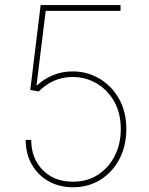

<svg xmlns="http://www.w3.org/2000/svg" viewBox="-20 -748 603 777"><path d="M275.4 9.8Q219.2 9.8 176 -14.9Q132.8 -39.6 108.4 -82.8Q84 -126 84 -181.6H106.4Q106.4 -107.4 152.8 -60.1Q199.2 -12.7 275.4 -12.7Q333 -12.7 376.5 -40.8Q419.9 -68.8 444.3 -117.2Q468.8 -165.5 468.8 -225.6Q468.8 -290.5 441.9 -337.6Q415 -384.8 370.8 -410.6Q326.7 -436.5 274.4 -436.5Q231.4 -436.5 196.5 -420.2Q161.6 -403.8 136.7 -377.9L102.5 -383.8L144.5 -727.5H467.8V-704.1H165L127.9 -403.3H130.9Q158.2 -428.7 194.3 -443.8Q230.5 -459 274.4 -459Q333 -459 382.3 -429.9Q431.6 -400.9 461.4 -348.6Q491.2 -296.4 491.2 -225.6Q491.2 -158.2 463.6 -105Q436 -51.8 387.2 -21Q338.4 9.8 275.4 9.8Z"/></svg>

Font: Inter Tight Thin
Style: Regular
Weight: 250
Designer: Rasmus Andersson
Foundry: rsms
Version: Version 3.004